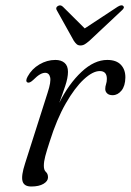

<svg xmlns="http://www.w3.org/2000/svg" viewBox="-20 -686 488 716"><path d="M82.5 -378.5Q73.5 -383 83 -400.5Q98.5 -429 127 -445.8Q155.5 -462.5 186.5 -462.5Q208 -462.5 220.8 -451.5Q233.5 -440.5 233.5 -418Q233.5 -396 223.2 -365.2Q213 -334.5 201 -302.5Q236.5 -373.5 284 -418Q331.5 -462.5 380 -462.5Q414 -462.5 431 -444.2Q448 -426 447.5 -396.5Q447 -365.5 433 -348.2Q419 -331 400 -331Q386.5 -331 379.5 -337.8Q372.5 -344.5 372.5 -354Q372.5 -363.5 375.5 -372.2Q378.5 -381 378.5 -392Q378.5 -421 352 -421Q326 -421 292.5 -390Q259 -359 225.2 -300.2Q191.5 -241.5 165.5 -158.5Q154 -123.5 148.8 -103.5Q143.5 -83.5 143.5 -67.5Q143.5 -51.5 151.2 -44.8Q159 -38 159 -24.5Q159 -10.5 142.2 -0.5Q125.5 9.5 96.5 9.5Q69.5 9.5 64 -10.5Q58.5 -30.5 73.5 -76.5L157.5 -340Q171 -381 167 -397.8Q163 -414.5 148.5 -414.5Q139.5 -414.5 129 -408.5Q118.5 -402.5 103.5 -387.5Q90 -375 82.5 -378.5ZM313 -533.5Q303.5 -525.5 296.2 -521Q289 -516.5 280 -516.5Q271.5 -516.5 266.2 -521Q261 -525.5 255.5 -533.5L192.5 -646.5Q185.5 -657 195.5 -663.5Q205.5 -669.5 214.5 -661L296 -580L419 -661Q434 -670 439.5 -663.5Q446.5 -657.5 433.5 -646.5Z"/></svg>

Font: Fraunces 9pt Light
Style: Italic
Weight: 300
Italic angle: -16°
Version: Version 1.000;[0bf87f6ff]